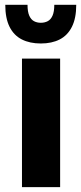

<svg xmlns="http://www.w3.org/2000/svg" viewBox="-20 -769 333 789"><path d="M70.3 0V-528.3H227.1V0ZM147.8 -590.3Q102.6 -590.3 69.8 -606.9Q37 -623.5 19.3 -658.8Q1.7 -694.1 1.7 -749.2H93.1Q93.1 -721 100.2 -704.8Q107.3 -688.6 119.7 -682Q132 -675.4 147.8 -675.4Q163.7 -675.4 176.2 -682Q188.8 -688.6 195.9 -704.8Q203.1 -721 203.1 -749.2H293.3Q293.3 -694.1 275.5 -658.8Q257.8 -623.5 225.3 -606.9Q192.8 -590.3 147.8 -590.3Z"/></svg>

Font: Comme
Style: Regular
Weight: 400
Designer: Vernon Adams
Foundry: Vernon Adams
Version: Version 1.000;gftools[0.9.27]